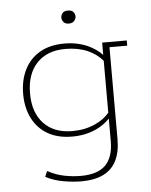

<svg xmlns="http://www.w3.org/2000/svg" viewBox="-52 -583 634 808"><g transform="rotate(-5 265.0 -179.5)"><path d="M259 181Q225 181 184.5 174Q144 167 109 149L119 125Q154 144 189.5 151Q225 158 259 158Q330 158 363.5 124.5Q397 91 397 23V-72Q372 -46 337 -30Q292 -10 238 -10Q177 -10 134.5 -34.5Q92 -59 69.5 -103.5Q47 -148 47 -206Q47 -265 69.5 -309.5Q92 -354 134.5 -378.5Q177 -403 238 -403Q292 -403 337 -383Q372 -367 397 -341V-393H501V-371H426V17Q426 72 407.5 108.5Q389 145 352 163Q315 181 259 181ZM240 -33Q293 -33 335 -52Q374 -69 397 -97V-316Q374 -344 335 -362Q293 -380 240 -380Q163 -380 119.5 -334Q76 -288 76 -206Q76 -125 119.5 -79Q163 -33 240 -33ZM265 -485Q249 -485 242 -494Q235 -503 235 -512Q235 -523 242 -531.5Q249 -540 265 -540Q281 -540 288 -531.5Q295 -523 295 -512Q295 -503 287.5 -494Q280 -485 265 -485Z"/></g></svg>

Font: Rokkitt SemiBold Thin
Style: Regular
Weight: 250
Version: Version 3.103